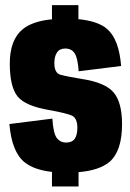

<svg xmlns="http://www.w3.org/2000/svg" viewBox="-20 -700 492 726"><path d="M176.5 5V-50Q109.5 -57.5 73.5 -86Q24.5 -125 15.5 -231L178 -251.5Q181.5 -195.5 194.8 -178.2Q208 -161 230 -161Q252.5 -161 262.5 -175.2Q272.5 -189.5 272.5 -216.5Q272.5 -254.5 250.5 -263.5Q228.5 -272.5 168 -283.5Q75 -299 46 -336Q17 -373 17 -459.5Q17 -550 66.5 -590Q103.5 -620 176.5 -627V-680.5H276.5V-627.5Q349.5 -620.5 384.5 -591Q430 -552 438 -450.5L277.5 -430.5Q274 -481.5 262 -499Q250 -516.5 227 -516.5Q205.5 -516.5 195.5 -501.5Q185.5 -486.5 185.5 -461.5Q185.5 -424 208.2 -417.5Q231 -411 289 -401.5Q378 -388 409.8 -350.2Q441.5 -312.5 441.5 -230.5Q441.5 -127.5 393 -87Q354.5 -55.5 277 -49V5Z"/></svg>

Font: Anybody Condensed ExtraBold
Style: Regular
Weight: 800
Width: 3
Designer: Tyler Finck
Foundry: Etcetera Type Company
Version: Version 1.010; ttfautohint (v1.8.3) -l 8 -r 50 -G 200 -x 14 